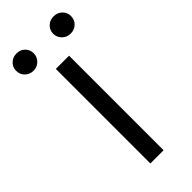

<svg xmlns="http://www.w3.org/2000/svg" viewBox="-237 -681 718 718"><g transform="rotate(-45 122.0 -322.5)"><path d="M87 -500H157V0H87ZM-23 -600Q-23 -619 -9.5 -632Q4 -645 24 -645Q44 -645 57 -632Q70 -619 70 -600Q70 -581 56.5 -567.5Q43 -554 24 -554Q4 -554 -9.5 -567Q-23 -580 -23 -600ZM173 -600Q173 -619 186.5 -632Q200 -645 220 -645Q240 -645 253.5 -632Q267 -619 267 -600Q267 -580 253.5 -567Q240 -554 220 -554Q200 -554 186.5 -567.5Q173 -581 173 -600Z"/></g></svg>

Font: Sarabun Light
Style: Regular
Weight: 300
Designer: Suppakit Chalermlarp | Katatrad Co.,Ltd.
Foundry: Cadson Demak Co.,Ltd.
Version: Version 1.000; ttfautohint (v1.6)